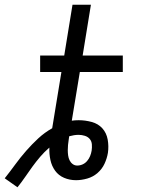

<svg xmlns="http://www.w3.org/2000/svg" viewBox="-76 -755 596 813"><path d="M-2 38 -56 0Q-33 -29 -11.5 -58.5Q10 -88 34.5 -116Q59 -144 86 -169Q113 -194 145 -212L184 -450H94V-520H196L231 -735H309L274 -520H444V-450H262L228 -244Q235 -245 242 -245.5Q249 -246 257 -246Q285 -246 312.5 -238.5Q340 -231 357.5 -211.5Q375 -192 380 -164Q385 -136 381 -108Q377 -84 366.5 -61.5Q356 -39 337 -22.5Q318 -6 293.5 1Q269 8 246 8Q219 8 195.5 -2Q172 -12 157.5 -32Q143 -52 137.5 -77.5Q132 -103 133 -130Q112 -112 94.5 -91.5Q77 -71 61 -49Q45 -27 30 -5Q15 17 -2 38ZM251 -54Q263 -54 274 -59Q285 -64 293 -73.5Q301 -83 305.5 -94Q310 -105 312 -117Q314 -130 313 -143.5Q312 -157 304 -166.5Q296 -176 283 -180Q270 -184 257 -184Q247 -184 237.5 -182.5Q228 -181 217 -178L215 -164Q213 -152 212 -141Q211 -130 211 -119Q211 -108 212.5 -97Q214 -86 218.5 -76.5Q223 -67 231.5 -60.5Q240 -54 251 -54Z"/></svg>

Font: Iosevka Fixed
Style: Italic
Weight: 400
Italic angle: -9°
Monospace: yes
Designer: Belleve Invis
Foundry: Belleve Invis
Version: Version 33.2.4